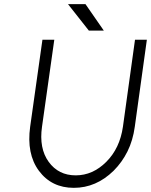

<svg xmlns="http://www.w3.org/2000/svg" viewBox="-20 -891 726 923"><path d="M407 -744H479L391 -871H307ZM184 -700 125 -282Q107 -151 167 -70Q228 12 335 12Q442 12 526 -70Q567 -111 593 -163.5Q619 -216 628 -282L686 -700H629L571 -282Q556 -178 491 -113Q426 -48 344 -48Q261 -48 214 -113Q167 -178 182 -282L241 -700Z"/></svg>

Font: Unageo
Style: Light-Italic
Weight: 300
Designer: Richard Sepsi
Foundry: Richard Sepsi
Version: Version 2.000